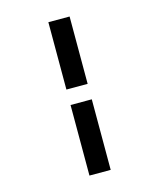

<svg xmlns="http://www.w3.org/2000/svg" viewBox="-123 -799 847 1019"><g transform="rotate(-15 300.0 -289.5)"><path d="M240.7 131.8H357.4V-255.9H240.7ZM357.4 -340.8V-710.9H240.7V-340.8Z"/></g></svg>

Font: Roboto Mono SemiBold
Style: Regular
Weight: 600
Monospace: yes
Designer: Google
Version: Version 3.000